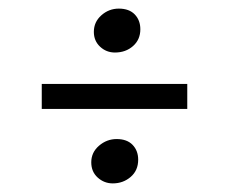

<svg xmlns="http://www.w3.org/2000/svg" viewBox="-20 -446 532 446"><path d="M192 -69Q192 -92 210 -107.5Q228 -123 251 -123Q275 -123 288 -109.5Q301 -96 301 -75Q301 -50 283.5 -35Q266 -20 242 -20Q222 -20 207 -33.5Q192 -47 192 -69ZM77 -193V-251H415V-193ZM247 -324Q227 -324 212.5 -337.5Q198 -351 198 -372Q198 -395 215.5 -410.5Q233 -426 256 -426Q280 -426 293 -412.5Q306 -399 306 -378Q306 -354 289 -339Q272 -324 247 -324Z"/></svg>

Font: Aikya Medium
Style: Regular
Weight: 500
Designer: Neelakash Kshetrimayum (Latin subset based on Merriweather by Eben Sorkin)
Foundry: Brand New Type
Version: Version 1.00 b005